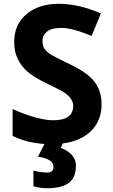

<svg xmlns="http://www.w3.org/2000/svg" viewBox="-20 -744 591 1004"><path d="M225.1 -578.1Q202.1 -558.6 202.1 -532.2Q202.1 -505.9 211.4 -491.2Q220.7 -476.6 241.2 -461.9Q261.7 -448.2 349.1 -406.2Q437 -364.3 474.1 -316.4Q511.2 -268.6 511.2 -198.2Q510.7 -101.6 441.4 -45.9Q389.6 -4.4 308.1 5.9L297.9 29.8Q334 42 355.5 66.4Q377 90.8 377 122.1Q377 184.6 339.8 212.4Q302.7 240.2 226.1 240.2Q188 240.2 154.8 230V147.9Q194.3 158.2 227.1 158.2Q259.8 158.2 259.8 127.9Q259.8 87.4 178.7 75.2L212.4 8.8Q119.6 2.9 45.9 -33.2V-173.8Q177.2 -115.2 259.8 -115.2Q362.8 -115.2 362.8 -190.9Q362.3 -229 316.4 -259.8Q293.9 -274.4 226.6 -306.6Q159.2 -338.9 126 -367.2Q54.2 -429.2 54.2 -522.5Q53.7 -615.7 118.2 -669.9Q182.6 -724.1 287.1 -724.1Q391.6 -724.1 507.8 -673.8L459 -556.2Q356.4 -598.1 302.2 -598.1Q248 -598.1 225.1 -578.1Z"/></svg>

Font: OpenSans-Bold
Style: Bold
Weight: 700
Foundry: Ascender Corporation
Version: Version 1.10